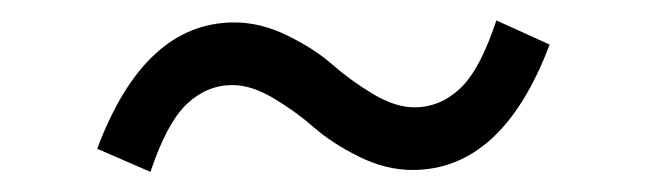

<svg xmlns="http://www.w3.org/2000/svg" viewBox="-20 -425 640 190"><path d="M128.9 -254.9 76.2 -277.8Q123 -402.8 211.9 -402.8Q238.3 -402.8 264.9 -389.6Q291.5 -376.5 309.3 -360.8Q327.1 -345.2 349.1 -332Q371.1 -318.8 390.1 -318.8Q415.5 -318.8 435.3 -337.4Q455.1 -356 471.2 -404.8L523.9 -380.9Q477.1 -256.8 388.2 -256.8Q361.8 -256.8 335.2 -270Q308.6 -283.2 290.8 -298.8Q272.9 -314.5 251 -327.6Q229 -340.8 210 -340.8Q184.6 -340.8 164.8 -322Q145 -303.2 128.9 -254.9Z"/></svg>

Font: Office Code Pro D
Style: Regular
Weight: 400
Designer: Nathan Rutzky & Paul D. Hunt
Foundry: Adobe Systems Incorporated
Version: Version 1.004;PS 001.004;hotconv 1.0.70;makeotf.lib2.5.58329